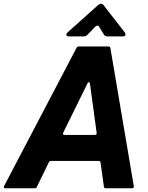

<svg xmlns="http://www.w3.org/2000/svg" viewBox="-61 -1013 796 1033"><path d="M-32 0Q-37 0 -39.5 -3.5Q-42 -7 -39 -12L351 -756Q354 -763 363 -763H522Q532 -763 533 -754L659 -11V-9Q659 -5 656.5 -2.5Q654 0 650 0H508Q499 0 498 -9L480 -138Q479 -147 470 -147H214Q205 -147 202 -140L137 -7Q134 0 126 0ZM449 -287Q454 -287 457 -290Q460 -293 459 -298L423 -563Q421 -571 416 -571Q413 -571 410 -565L279 -299Q278 -297 278 -294Q278 -287 286 -287ZM311 -817Q296 -817 296 -827Q296 -833 303 -839L466 -985Q475 -993 483 -993Q491 -993 498 -983L610 -839Q614 -834 614 -828Q614 -817 599 -817H517Q503 -817 496 -830L475 -865Q471 -875 462 -875Q457 -875 451 -869L411 -827Q401 -817 389 -817Z"/></svg>

Font: Open Sauce Two ExtraBold Italic
Style: Regular
Weight: 800
Italic angle: -10°
Designer: Alfredo Marco Pradil
Foundry: Creative Sauce Fz LLC
Version: Version 1.477